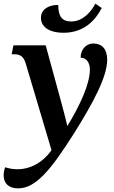

<svg xmlns="http://www.w3.org/2000/svg" viewBox="-39 -785 625 1055"><path d="M311 -605C425 -605 487 -677 520 -741L485 -765C464 -724 418 -667 353 -667C301 -667 281 -696 281 -758C222 -758 186 -730 186 -686C186 -644 222 -605 311 -605ZM61 250C158 250 242 146 365 -48C471 -216 550 -363 550 -456C550 -515 522 -546 473 -546C437 -546 404 -516 404 -468C437 -468 455 -439 455 -403C455 -324 401 -207 331 -92C320 -142 301 -209 284 -273L212 -536H35L25 -487H38C74 -487 91 -474 103 -434L244 40C196 109 127 145 56 145C33 145 11 141 -11 134C-16 149 -19 165 -19 178C-19 222 8 250 61 250Z"/></svg>

Font: Noto Serif SemiBold
Style: Italic
Weight: 600
Italic angle: -12°
Designer: Monotype Design Team
Foundry: Monotype Imaging Inc.
Version: Version 2.014